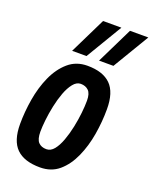

<svg xmlns="http://www.w3.org/2000/svg" viewBox="-148 -873 771 965"><g transform="rotate(20 237.5 -390.0)"><path d="M186 10Q101 10 59.5 -31Q18 -72 18 -161Q18 -226 29.5 -294.5Q41 -363 67 -421Q93 -479 135 -515.5Q177 -552 237 -552Q320 -552 361.5 -511Q403 -470 403 -380Q403 -313 391.5 -244.5Q380 -176 354 -118Q328 -60 287 -25Q246 10 186 10ZM185 -87Q208 -87 225.5 -108.5Q243 -130 256 -165.5Q269 -201 277.5 -241.5Q286 -282 290 -320Q294 -358 294 -386Q294 -424 278 -439.5Q262 -455 236 -455Q214 -455 196 -432.5Q178 -410 165 -375Q152 -340 143.5 -299.5Q135 -259 131 -222Q127 -185 127 -160Q127 -119 142.5 -103Q158 -87 185 -87ZM282 -596 377 -790H475L359 -596ZM138 -596 233 -790H331L215 -596Z"/></g></svg>

Font: Georama SemiCondensed SemiBold
Style: Italic
Weight: 600
Width: 4
Italic angle: -9°
Designer: Jean-Baptiste Levee
Foundry: Production Type
Version: Version 1.000